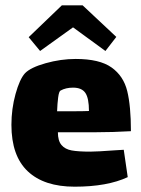

<svg xmlns="http://www.w3.org/2000/svg" viewBox="-20 -691 532 723"><path d="M413 -125Q422 -125 446 -127L461 -24Q384 12 261 12Q146 12 84.5 -46Q23 -104 23 -221Q23 -281 38.5 -337Q54 -393 74 -415Q95 -437 152 -453Q209 -469 265 -469Q355 -469 400 -437Q445 -405 459 -348.5Q473 -292 473 -197Q405 -193 340 -193H198Q198 -161 211.5 -145Q225 -129 250 -124.5Q275 -120 320 -120Q345 -120 413 -125ZM195 -272H247Q294 -272 315 -273Q315 -321 301.5 -341Q288 -361 255 -361Q228 -361 208 -350Q202 -347 199 -324Q196 -301 195 -272ZM377 -499 255 -588 131 -499 88 -551 213 -671H291L418 -552Z"/></svg>

Font: Lalezar
Style: Regular
Weight: 400
Designer: Borna Izadpanah
Foundry: Borna Izadpanah
Version: Version 1.003